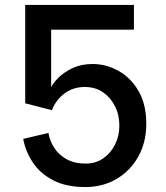

<svg xmlns="http://www.w3.org/2000/svg" viewBox="-20 -750 671 777"><path d="M325 7Q248 7 195 -20.5Q142 -48 112.5 -93Q83 -138 74 -188L176 -212Q181 -181 199 -152.5Q217 -124 249 -106Q281 -88 327 -88Q367 -88 397.5 -109Q428 -130 445.5 -165Q463 -200 463 -242Q463 -285 445.5 -320Q428 -355 397 -376.5Q366 -398 323 -398Q277 -398 242 -372.5Q207 -347 190 -304L82 -332V-730H522V-630H187V-397Q195 -414 217 -436Q239 -458 274 -474.5Q309 -491 355 -491Q409 -491 459 -463.5Q509 -436 540.5 -382Q572 -328 572 -248Q572 -175 540 -117Q508 -59 452 -26Q396 7 325 7Z"/></svg>

Font: Parkinsans Medium
Style: Regular
Weight: 500
Designer: Red Stone, Indian Type Foundry
Foundry: Indian Type Foundry
Version: Version 1.000